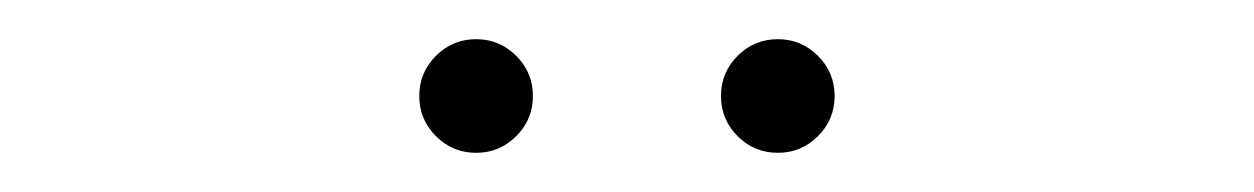

<svg xmlns="http://www.w3.org/2000/svg" viewBox="-20 -640 640 98"><path d="M194 -591Q194 -603 202.5 -611.5Q211 -620 223 -620Q235 -620 243.5 -611.5Q252 -603 252 -591Q252 -579 243.5 -570.5Q235 -562 223 -562Q211 -562 202.5 -570.5Q194 -579 194 -591ZM348 -591Q348 -603 356.5 -611.5Q365 -620 377 -620Q389 -620 397.5 -611.5Q406 -603 406 -591Q406 -579 397.5 -570.5Q389 -562 377 -562Q365 -562 356.5 -570.5Q348 -579 348 -591Z"/></svg>

Font: KoHo ExtraLight
Style: Regular
Weight: 275
Version: Version 1.000; ttfautohint (v1.6)